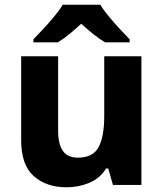

<svg xmlns="http://www.w3.org/2000/svg" viewBox="-20 -786 693 816"><path d="M581 -547V0H460L440 -70H431Q405 -28 359.5 -9Q314 10 263 10Q177 10 123.5 -37.5Q70 -85 70 -190V-547H227V-231Q227 -174 247 -145Q267 -116 311 -116Q376 -116 399.5 -161.5Q423 -207 423 -293V-547ZM406 -766Q420 -743 443 -715.5Q466 -688 489.5 -662.5Q513 -637 531 -619V-606H427Q401 -621 376.5 -641Q352 -661 325 -685Q299 -661 276 -642Q253 -623 226 -606H122V-619Q141 -638 164.5 -663.5Q188 -689 210.5 -716Q233 -743 247 -766Z"/></svg>

Font: Noto Sans Oriya
Style: Bold
Weight: 700
Designer: Amélie Bonet and Sol Matas
Foundry: Google LLC
Version: Version 2.006; ttfautohint (v1.8.4.7-5d5b)